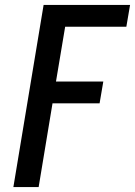

<svg xmlns="http://www.w3.org/2000/svg" viewBox="-20 -755 545 775"><path d="M34 0 156 -735H505L490 -647H243L206 -426H397L382 -338H192L136 0Z"/></svg>

Font: Iosevka SS04 Semibold
Style: Italic
Weight: 600
Italic angle: -9°
Monospace: yes
Designer: Belleve Invis
Foundry: Belleve Invis
Version: Version 19.0.0; ttfautohint (v1.8.4)